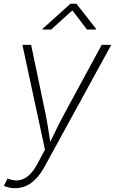

<svg xmlns="http://www.w3.org/2000/svg" viewBox="-31 -782 605 1010"><path d="M-10.7 195.3 8.8 157.2 14.6 159.2Q44.4 170.4 71 165.8Q97.7 161.1 121.3 139.9Q145 118.7 166 79.6L205.6 5.4L86.9 -545.9H132.8L208.5 -183.6Q217.3 -140.6 223.6 -97.9Q230 -55.2 236.8 -13.7H222.2Q243.2 -55.2 263.7 -97.9Q284.2 -140.6 307.6 -183.6L503.9 -545.9H554.2L202.6 96.2Q182.1 133.3 158.2 158.2Q134.3 183.1 106.9 195.6Q79.6 208 48.3 208Q32.2 208 16.6 204.6Q1 201.2 -10.7 195.3ZM238.3 -626.5H191.9L192.4 -629.9L339.4 -762.2H371.1L474.6 -629.9L474.1 -626.5H426.8L349.6 -727.5Z"/></svg>

Font: Inter ExtraLight
Style: Italic
Weight: 250
Italic angle: -9.3988°
Designer: Rasmus Andersson
Foundry: rsms
Version: Version 4.001;git-66647c0bb